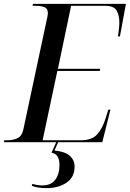

<svg xmlns="http://www.w3.org/2000/svg" viewBox="-44 -734 670 991"><path d="M-24 0 -22 -10H-7Q23 -10 46 -20.5Q69 -31 77 -68L199 -640Q203 -655 203 -666Q203 -690 185.5 -697Q168 -704 141 -704H124L126 -714H606L575 -546H565Q567 -559 569.5 -581Q572 -603 572 -618Q572 -655 558 -679.5Q544 -704 498 -704H323L255 -379H473L471 -368H252L176 -10H373Q431 -10 458 -41Q485 -72 500 -120L515 -168H526L484 0ZM197 237Q171 237 153.5 234Q136 231 120 225L123 215Q150 223 175 223Q219 223 241 194Q263 165 263 117Q263 91 254 75Q245 59 222 54L248 -4H258L237 43Q291 48 316 70Q341 92 341 126Q341 181 299 209Q257 237 197 237Z"/></svg>

Font: Noto Serif Display SemiCondensed Medium
Style: Italic
Weight: 500
Width: 4
Italic angle: -12°
Designer: Monotype Design Team
Foundry: Monotype Imaging Inc.
Version: Version 2.009